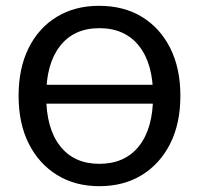

<svg xmlns="http://www.w3.org/2000/svg" viewBox="-20 -625 685 661"><path d="M113 -333H555V-268H113ZM321 -605Q406 -605 468.5 -567Q531 -529 566 -459.5Q601 -390 601 -295Q601 -200 566 -130.5Q531 -61 468.5 -22.5Q406 16 322 16Q239 16 176.5 -22.5Q114 -61 79 -130.5Q44 -200 44 -295Q44 -390 78.5 -459.5Q113 -529 175.5 -567Q238 -605 321 -605ZM322 -528Q235 -528 187 -467Q139 -406 139 -295Q139 -183 187 -122Q235 -61 322 -61Q410 -61 458.5 -122Q507 -183 507 -295Q507 -406 458.5 -467Q410 -528 322 -528Z"/></svg>

Font: Podkova Medium
Style: Regular
Weight: 500
Designer: Ilya Yudin
Foundry: Cyreal (www.cyreal.org)
Version: Version 2.103